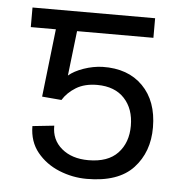

<svg xmlns="http://www.w3.org/2000/svg" viewBox="-44 -570 583 621"><g transform="rotate(5 247.5 -259.5)"><path d="M156.2 -238.6 93 -244 118.3 -464.8H36.9V-528.4H435V-464.8H187.1L170.1 -319.2Q187.9 -334.5 218.4 -345.2Q248.9 -355.8 279.5 -356.9Q362.2 -358.7 410.3 -310Q458.5 -261.4 458.8 -176.1Q459.2 -95.9 410.7 -43.7Q362.2 8.5 259.6 8.5Q213.4 8.5 169.9 -9.2Q126.4 -27 98.4 -61.4Q70.3 -95.9 70 -146.3L140.3 -153.8Q139.6 -108 172.8 -80.1Q206 -52.2 259.6 -52.2Q323.2 -52.2 355.1 -86.1Q387.1 -120 387.1 -174.7Q387.1 -229.8 356 -263.3Q324.9 -296.9 267.8 -297.2Q226.6 -297.2 198.9 -280.2Q171.2 -263.1 156.2 -238.6Z"/></g></svg>

Font: Inter Zeller Light
Style: Regular
Weight: 300
Designer: Rasmus Andersson; Joe Bland
Foundry: zeller
Version: Version 3.015;git-dec3a8cb1